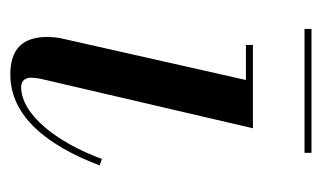

<svg xmlns="http://www.w3.org/2000/svg" viewBox="-146 -468 624 372"><g transform="rotate(90 166.0 -282.0)"><path d="M36 -573.5V-560H276V-573.5ZM300.5 -163 288 -167.5C256.5 -81.5 202.5 -11 148.5 -11C136 -11 130.5 -19.5 130.5 -30C130.5 -35 131.5 -42 132.5 -48L228.5 -460H67V-446.5H135L53.5 -85C52.5 -79 51.5 -68 51.5 -63C51.5 -13 75.5 10 124.5 10C206 10 262.5 -63 300.5 -163Z"/></g></svg>

Font: Bodoni* 16pt
Style: Italic
Weight: 400
Italic angle: -13°
Version: Version 2.3